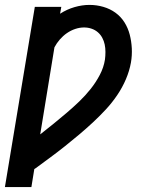

<svg xmlns="http://www.w3.org/2000/svg" viewBox="-21 -558 641 783"><path d="M-1 205 121 -530H229L224 -502Q252 -520 283 -529Q314 -538 344 -538Q373 -538 400.5 -530Q428 -522 450 -506Q472 -490 486.5 -467Q501 -444 508 -417Q515 -390 516.5 -361Q518 -332 513 -303Q507 -269 492.5 -235Q478 -201 457 -170Q436 -139 410.5 -111.5Q385 -84 357.5 -58.5Q330 -33 301.5 -9Q273 15 243.5 38.5Q214 62 183.5 84.5Q153 107 123 129L121 130Q121 131 120.5 131Q120 131 119 131L107 205ZM143 -10Q170 -31 197 -53Q224 -75 250.5 -97.5Q277 -120 302 -144Q327 -168 348.5 -195Q370 -222 386 -252.5Q402 -283 407 -315Q409 -330 409 -346Q409 -362 406 -376.5Q403 -391 396 -404Q389 -417 378 -426.5Q367 -436 352.5 -441Q338 -446 322 -446Q304 -446 286 -440Q268 -434 252 -423Q236 -412 223 -397Q210 -382 201 -365Z"/></svg>

Font: Iosevka Curly Slab SmBdEx
Style: Italic
Weight: 600
Width: 7
Italic angle: -9°
Monospace: yes
Designer: Belleve Invis
Foundry: Belleve Invis
Version: Version 11.1.0; ttfautohint (v1.8.3)